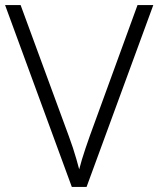

<svg xmlns="http://www.w3.org/2000/svg" viewBox="-20 -734 622 754"><path d="M582 -714 320 0H262L0 -714H61L250 -200Q259 -176 266.5 -153Q274 -130 280 -109Q286 -88 291 -69Q296 -88 302 -108.5Q308 -129 316 -152Q324 -175 333 -201L520 -714Z"/></svg>

Font: Noto Sans Georgian Light
Style: Regular
Weight: 300
Version: Version 2.002